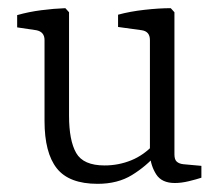

<svg xmlns="http://www.w3.org/2000/svg" viewBox="-20 -442 541 470"><path d="M364 -65Q338 -35 303 -13.5Q268 8 219 8Q149 8 119 -30Q89 -68 89 -146V-344Q89 -364 69 -368L22 -375V-405Q50 -413 81 -417Q112 -421 140 -422L149 -412V-159Q149 -98 166.5 -67.5Q184 -37 236 -37Q270 -37 301 -49.5Q332 -62 357 -89ZM473 -7Q461 -3 442.5 1.5Q424 6 408 6Q376 6 362.5 -15Q349 -36 347 -63V-344Q347 -365 327 -368L269 -376V-406Q298 -414 334 -418Q370 -422 398 -422L407 -412V-64Q407 -51 413 -46Q419 -41 429 -40L473 -36Z"/></svg>

Font: Yrsa Light
Style: Regular
Weight: 300
Designer: Anna Giedrys (Yrsa+Rasa design), David Brezina (Yrsa art-direction, Rasa art-direction, design)
Foundry: Rosetta Type Foundry
Version: Version 2.004